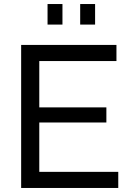

<svg xmlns="http://www.w3.org/2000/svg" viewBox="-20 -933 645 953"><path d="M216 -811V-913H290V-811ZM378 -811V-913H452V-811ZM567 -80V0H85V-710H558V-630H175V-400H508V-325H175V-80Z"/></svg>

Font: Raleway-v4020 Medium
Style: Regular
Weight: 500
Designer: Matt McInerney, Pablo Impallari, Rodrigo Fuenzalida
Foundry: Matt McInerney, Pablo Impallari, Rodrigo Fuenzalida
Version: Version 4.020;PS 004.020;hotconv 1.0.88;makeotf.lib2.5.64775